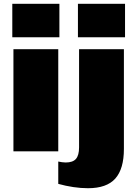

<svg xmlns="http://www.w3.org/2000/svg" viewBox="-20 -800 726 1015"><path d="M288 -540V0H51V-540ZM294 -780V-603H45V-780ZM445 195Q408 195 367.5 189Q327 183 288 172V54Q298 56 308 57.5Q318 59 327 59Q365 59 381.5 40Q398 21 398 -21V-540H635V-13Q635 93 589.5 144Q544 195 445 195ZM641 -780V-603H392V-780Z"/></svg>

Font: Pathway Extreme SemiCondensed Black
Style: Regular
Weight: 900
Width: 4
Version: Version 1.001;gftools[0.9.26]